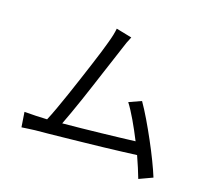

<svg xmlns="http://www.w3.org/2000/svg" viewBox="-128 -898 1211 1097"><g transform="rotate(20 478.0 -349.5)"><path d="M813 33Q803 7 789.5 -25.5Q776 -58 760 -93Q723 -88 673.5 -82Q624 -76 568.5 -69.5Q513 -63 455 -57Q397 -51 343 -45Q289 -39 242.5 -34.5Q196 -30 164 -27Q147 -25 126.5 -22Q106 -19 85 -16L71 -105Q106 -105 139.5 -106Q173 -107 207 -109Q221 -142 237.5 -187.5Q254 -233 271.5 -284.5Q289 -336 306.5 -389.5Q324 -443 339.5 -491Q355 -539 367 -578.5Q379 -618 385 -641Q394 -673 398 -693Q402 -713 404 -732L499 -713Q491 -695 483.5 -674.5Q476 -654 467 -624Q460 -602 447.5 -564Q435 -526 420 -480Q405 -434 388.5 -383Q372 -332 355.5 -283.5Q339 -235 323.5 -191.5Q308 -148 296 -117Q349 -122 408 -128Q467 -134 524 -140.5Q581 -147 633.5 -153Q686 -159 725 -164Q696 -221 665.5 -273.5Q635 -326 609 -360L681 -393Q707 -356 737.5 -304.5Q768 -253 797.5 -198.5Q827 -144 852 -92.5Q877 -41 892 -4Z"/></g></svg>

Font: Kinto Sans
Style: Regular
Weight: 400
Designer: Authors: Ryoko NISHIZUKA  (kana & ideographs); Paul D. Hunt (Latin, Greek & Cyrillic); Wenlong ZHANG  (bopomofo); Sandol
Foundry: Adobe Systems Incorporated, ookami Inc.
Version: Version 0.001